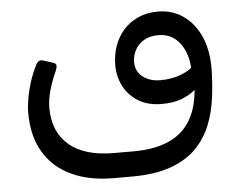

<svg xmlns="http://www.w3.org/2000/svg" viewBox="-46 -489 905 717"><g transform="rotate(-5 406.0 -130.5)"><path d="M352.6 172.7Q260.5 172.7 193.7 141.3Q126.9 110 91.1 49.6Q55.2 -10.8 55.2 -97.8Q55.2 -133.7 67.1 -183Q79 -232.3 100.9 -274.7Q105.6 -283.7 112.2 -287.5Q118.8 -291.2 131.6 -286.8L164.4 -276.4Q175.2 -272.8 175.8 -264.7Q176.4 -256.7 170.2 -242.6Q154.4 -207.7 144.9 -173.6Q135.4 -139.4 135.4 -108.7Q135.4 -20 193.2 29.7Q250.9 79.4 361.9 79.4H433.9Q505.2 79.4 554.8 60.6Q604.4 41.8 634.1 5.1Q663.8 -31.6 675.2 -85.8Q686.6 -140 681.7 -210L751.7 -205Q750.9 -149.8 744 -95.2Q737.2 -40.6 717.7 7.9Q698.2 56.5 661.9 93.2Q625.6 129.9 566.7 151.3Q507.9 172.7 420.6 172.7ZM676.4 -204.8Q674.1 -268.4 643.9 -306.6Q613.7 -344.8 564.6 -344.8Q531.2 -344.8 509.2 -331.1Q487.1 -317.4 476.4 -296.4Q465.6 -275.4 465.6 -253.5Q465.6 -217.1 491.9 -196.8Q518.2 -176.5 557.9 -176.5Q602.1 -176.5 637.1 -190.5Q672.1 -204.4 684 -221.6L694.4 -142.8Q673.6 -117.4 636.6 -102Q599.7 -86.6 551.5 -87.6Q500.6 -88.5 465.6 -110.9Q430.6 -133.4 412.5 -169.1Q394.5 -204.9 394.5 -246.4Q394.5 -284.6 406.3 -318.4Q418.2 -352.2 440.9 -377.8Q463.6 -403.3 496.3 -418Q529 -432.7 569.7 -432.7Q622.2 -432.7 663.2 -405.2Q704.1 -377.7 727.9 -326.7Q751.7 -275.6 751.7 -203.3Z"/></g></svg>

Font: Rubik Light
Style: Italic
Weight: 300
Italic angle: -12°
Designer: Hubert and Fischer
Foundry: Hubert and Fischer
Version: Version 2.300;gftools[0.9.30]